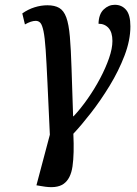

<svg xmlns="http://www.w3.org/2000/svg" viewBox="-20 -562 573 801"><path d="M156 215 132 211 188 0Q182 -130 178 -216.5Q174 -303 170.5 -354.5Q167 -406 161.5 -432Q156 -458 148.5 -466.5Q141 -475 129 -475Q110 -475 84 -460L73 -506Q97 -523 124 -531.5Q151 -540 178 -540Q208 -540 227 -529Q246 -518 256.5 -489.5Q267 -461 271.5 -409Q276 -357 278.5 -275.5Q281 -194 285 -77H287Q317 -109 346 -150.5Q375 -192 398 -235.5Q421 -279 435 -319.5Q449 -360 449 -391Q449 -427 433 -445Q417 -463 391 -463Q392 -503 412.5 -522.5Q433 -542 459 -542Q488 -542 506 -521Q524 -500 524 -452Q524 -394 499.5 -330Q475 -266 437.5 -204.5Q400 -143 359.5 -91Q319 -39 286 -4Q290 80 282.5 132Q275 184 245.5 205Q216 226 156 215Z"/></svg>

Font: Noto Serif SemiCondensed Medium
Style: Italic
Weight: 500
Width: 4
Italic angle: -12°
Designer: Monotype Design Team
Foundry: Monotype Imaging Inc.
Version: Version 2.013